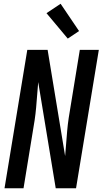

<svg xmlns="http://www.w3.org/2000/svg" viewBox="-20 -1000 545 1020"><path d="M4 0 125 -735H233L326 -171Q329 -205 331.5 -238.5Q334 -272 337 -306Q340 -340 345 -373.5Q350 -407 356 -441L404 -735H505L384 0H276L183 -564Q180 -530 177.5 -496.5Q175 -463 172 -429Q169 -395 164 -361.5Q159 -328 153 -294L105 0ZM340 -795 227 -930 302 -980 400 -835Z"/></svg>

Font: Iosevka Semibold Oblique
Style: Regular
Weight: 600
Italic angle: -9°
Monospace: yes
Designer: Belleve Invis
Foundry: Belleve Invis
Version: Version 32.5.0; ttfautohint (v1.8.4)